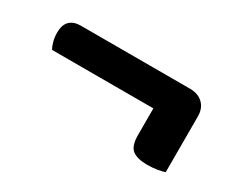

<svg xmlns="http://www.w3.org/2000/svg" viewBox="-52 -561 639 532"><g transform="rotate(30 267.5 -295.0)"><path d="M437 -416Q463 -416 478.5 -401Q494 -386 494 -360V-182Q486 -179 470.5 -176.5Q455 -174 439 -174Q407 -174 391.5 -186Q376 -198 376 -233V-318H52Q47 -326 43.5 -339Q40 -352 40 -366Q40 -392 52.5 -404Q65 -416 87 -416Z"/></g></svg>

Font: Baloo Tammudu 2 SemiBold
Style: Regular
Weight: 600
Designer: Maithili Shingre, Omkar Shende and Ek Type
Foundry: Ek Type
Version: Version 1.640;hotconv 1.0.111;makeotfexe 2.5.65597; ttfautoh